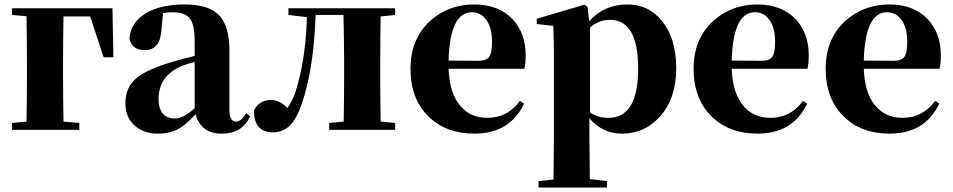

<svg xmlns="http://www.w3.org/2000/svg" viewBox="-20 -583 4278 862"><path d="M265 -509Q263 -391 263 -299V-238Q263 -153 265 -37L336 -31V0H34V-31L99 -37Q101 -153 101 -238V-299Q101 -392 99 -510L34 -516V-546H485L489 -326H445L385 -509Z M854 -305Q816 -295 799 -288Q692 -244 692 -139Q692 -51 767 -51Q802 -51 854 -97ZM656 -510 640 -504ZM1103 -61Q1068 17 976 17Q882 17 858 -70Q815 -23 784 -6Q745 17 689 17Q624 17 584 -20Q543 -57 543 -119Q543 -188 589 -229Q636 -271 756 -306Q775 -311 802 -319L828 -325L854 -332V-393Q854 -471 833 -500Q811 -528 754 -528Q732 -528 712 -524L705 -453Q701 -358 630 -358Q573 -358 561 -409Q567 -481 631 -521Q697 -563 811 -563Q917 -563 964 -514Q1010 -466 1010 -357V-88Q1010 -37 1041 -37Q1062 -37 1086 -75Z M1689 -509Q1687 -393 1687 -308V-238Q1687 -153 1689 -37L1754 -31V0H1458V-31L1523 -37Q1525 -153 1525 -238V-308Q1525 -356 1524 -412Q1523 -475 1522 -516H1397Q1389 -301 1349 -163Q1322 -63 1285 -23Q1254 11 1205 11Q1120 11 1120 -87Q1144 -134 1197 -134Q1236 -134 1270 -98Q1291 -125 1307 -172Q1352 -312 1358 -506L1275 -516V-546H1754V-516Z M2130 -310Q2164 -310 2177 -329Q2189 -347 2189 -395Q2189 -459 2163 -494Q2139 -528 2098 -528Q2000 -528 1994 -311ZM2333 -118Q2269 17 2110 17Q1983 17 1905 -59Q1823 -138 1823 -275Q1823 -409 1912 -490Q1994 -563 2109 -563Q2218 -563 2281 -497Q2340 -434 2340 -335Q2340 -297 2334 -274H1994Q1998 -163 2048 -106Q2093 -54 2168 -54Q2259 -54 2314 -130Z M2629 -79Q2660 -54 2712 -54Q2845 -54 2845 -275Q2845 -494 2718 -494Q2668 -494 2629 -459ZM2625 -488Q2693 -563 2797 -563Q2892 -563 2952 -489Q3016 -410 3016 -276Q3016 -143 2944 -61Q2875 17 2773 17Q2685 17 2626 -52V7Q2626 65 2628 221L2705 230V259H2398V230L2465 223Q2467 65 2467 7V-320Q2467 -395 2464 -467L2390 -475V-499L2604 -562L2618 -552Z M3401 -310Q3435 -310 3448 -329Q3460 -347 3460 -395Q3460 -459 3434 -494Q3410 -528 3369 -528Q3271 -528 3265 -311ZM3604 -118Q3540 17 3381 17Q3254 17 3176 -59Q3094 -138 3094 -275Q3094 -409 3183 -490Q3265 -563 3380 -563Q3489 -563 3552 -497Q3611 -434 3611 -335Q3611 -297 3605 -274H3265Q3269 -163 3319 -106Q3364 -54 3439 -54Q3530 -54 3585 -130Z M3994 -310Q4028 -310 4041 -329Q4053 -347 4053 -395Q4053 -459 4027 -494Q4003 -528 3962 -528Q3864 -528 3858 -311ZM4197 -118Q4133 17 3974 17Q3847 17 3769 -59Q3687 -138 3687 -275Q3687 -409 3776 -490Q3858 -563 3973 -563Q4082 -563 4145 -497Q4204 -434 4204 -335Q4204 -297 4198 -274H3858Q3862 -163 3912 -106Q3957 -54 4032 -54Q4123 -54 4178 -130Z"/></svg>

Font: Source Han Serif SC Heavy
Style: Regular
Weight: 900
Designer: Ryoko NISHIZUKA  (kana & ideographs); Frank Grießhammer (Latin, Greek & Cyrillic); Wenlong ZHANG  (bopomofo); Sandoll Co
Foundry: Adobe Systems Incorporated
Version: Version 1.001 October 20, 2017